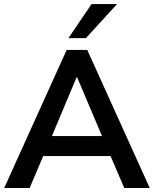

<svg xmlns="http://www.w3.org/2000/svg" viewBox="-20 -941 769 961"><path d="M1 0H128.4L210.8 -194.1L157.8 -159.8H571.6L518.6 -194.1L602 0H729.4L416.7 -691.2H313.7ZM363.7 -554.9H365.7L503.9 -228.4L528.4 -259.8H201L226.5 -228.4ZM322.5 -750H409.8L565.7 -920.6H438.2Z"/></svg>

Font: LL Pando Sans
Style: Bold
Weight: 700
Designer: Joshua Smith
Foundry: Joshua Smith
Version: Version 1.000;Glyphs 3.2.1 (3258)